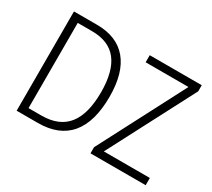

<svg xmlns="http://www.w3.org/2000/svg" viewBox="-136 -955 1318 1196"><g transform="rotate(30 523.0 -357.0)"><path d="M240 0H88V-714H253Q397 -714 471.5 -625Q546 -536 546 -365Q546 -184 469 -92Q392 0 240 0ZM246 -664H144V-51H236Q363 -51 424.5 -128.5Q486 -206 486 -362Q486 -513 427 -588.5Q368 -664 246 -664ZM619 0V-44L941 -663H633V-714H1007V-670L685 -52H1016V0Z"/></g></svg>

Font: Noto Sans UI NarrowLight
Style: Regular
Weight: 300
Width: 4
Designer: Monotype Design Team
Foundry: Monotype Imaging Inc.
Version: Version 1.001